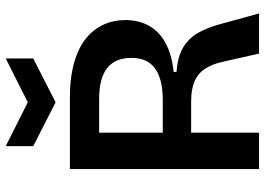

<svg xmlns="http://www.w3.org/2000/svg" viewBox="-147 -777 924 670"><g transform="rotate(-90 315.0 -442.0)"><path d="M60 0V-660H314Q362 -660 403 -652Q444 -644 476.5 -628.5Q509 -613 532 -589.5Q555 -566 567.5 -535Q580 -504 580 -465Q580 -433 569.5 -404.5Q559 -376 537.5 -354Q516 -332 481.5 -317.5Q447 -303 399 -298V-288Q453 -284 485 -264.5Q517 -245 535.5 -212.5Q554 -180 566 -135L603 0H463L435 -124Q427 -162 411 -187Q395 -212 367.5 -224.5Q340 -237 297 -237H187V0ZM187 -336H301Q373 -336 410.5 -362.5Q448 -389 448 -445Q448 -502 412.5 -530Q377 -558 305 -558H187ZM140 -884 293 -807 446 -884V-788L293 -710L140 -788Z"/></g></svg>

Font: Bricolage Grotesque 60pt SemiBold
Style: Regular
Weight: 600
Version: Version 1.001;gftools[0.9.33.dev8+g029e19f]